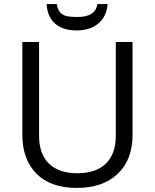

<svg xmlns="http://www.w3.org/2000/svg" viewBox="-20 -922 768 952"><path d="M637.2 -713.9V-252Q637.2 -129.9 563.5 -60.1Q489.7 9.8 360.8 9.8Q231.4 9.8 161.1 -60.5Q90.8 -130.9 90.8 -253.9V-713.9H173.8V-248Q173.8 -158.7 222.7 -110.8Q271.5 -63 364.3 -63Q457 -63.5 505.4 -111.3Q554.2 -159.2 554.2 -249V-713.9ZM359.4 -771Q291.5 -771.5 253.4 -804.7Q215.3 -837.9 210.9 -901.9H261.7Q267.6 -856.9 302.7 -844.2Q320.3 -837.9 365.7 -837.9Q453.1 -837.9 462.9 -901.9H513.7Q508.8 -840.3 467.8 -805.7Q426.8 -771 359.4 -771Z"/></svg>

Font: OpenSans-Regular
Style: Regular
Weight: 400
Foundry: Ascender Corporation
Version: Version 1.10